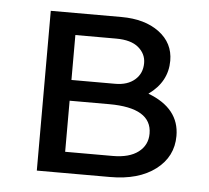

<svg xmlns="http://www.w3.org/2000/svg" viewBox="-39 -457 541 498"><g transform="rotate(5 231.5 -208.0)"><path d="M345 -224Q427 -193 427 -121Q427 -67 383 -33.5Q339 0 265 0H74V-416H258Q319 -416 356.5 -388Q394 -360 394 -314Q394 -259 345 -224ZM249 -359H143V-242H257Q289 -242 308 -258.5Q327 -275 327 -302Q327 -326 307.5 -342.5Q288 -359 249 -359ZM267 -55Q310 -55 333.5 -73Q357 -91 357 -121Q357 -188 246 -188H143V-55Z"/></g></svg>

Font: EauTest Medium
Style: Italic
Weight: 500
Italic angle: -12°
Designer: Christian Thalmann (Catharsis Fonts)
Version: Version 0.001;PS 000.001;hotconv 1.0.88;makeotf.lib2.5.64775